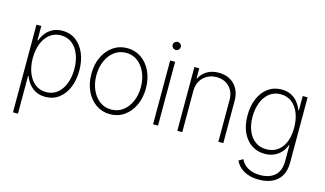

<svg xmlns="http://www.w3.org/2000/svg" viewBox="-102 -1040 2689 1587"><g transform="rotate(15 1242.5 -247.0)"><path d="M82.5 204.1V-545.9H124V-423.8H129.4Q141.6 -459 165.3 -488.5Q189 -518.1 223.9 -535.6Q258.8 -553.2 305.7 -553.2Q371.1 -553.2 419.9 -517.1Q468.8 -481 495.8 -417.2Q522.9 -353.5 522.9 -271.5Q522.9 -189 496.1 -125Q469.2 -61 420.4 -24.7Q371.6 11.7 306.2 11.7Q259.3 11.7 224.4 -6.3Q189.5 -24.4 165.8 -54.2Q142.1 -84 129.4 -119.1H125V204.1ZM302.2 -28.3Q358.4 -28.3 397.9 -60.5Q437.5 -92.8 458.7 -147.9Q480 -203.1 480 -272Q480 -340.3 459 -395Q438 -449.7 398.2 -481.4Q358.4 -513.2 302.2 -513.2Q247.1 -513.2 207.3 -481.9Q167.5 -450.7 146 -396Q124.5 -341.3 124.5 -272Q124.5 -202.1 146 -147Q167.5 -91.8 207.3 -60.1Q247.1 -28.3 302.2 -28.3Z M859.4 11.7Q792 11.7 739.3 -24.9Q686.5 -61.5 656.2 -125.2Q626 -189 626 -271Q626 -353 656.2 -416.7Q686.5 -480.5 739.3 -516.8Q792 -553.2 859.4 -553.2Q926.8 -553.2 979.5 -516.8Q1032.2 -480.5 1062.5 -416.5Q1092.8 -352.5 1092.8 -271Q1092.8 -189 1062.5 -125.2Q1032.2 -61.5 979.7 -24.9Q927.2 11.7 859.4 11.7ZM859.4 -28.3Q917 -28.3 959.7 -60.8Q1002.4 -93.3 1026.1 -148.2Q1049.8 -203.1 1049.8 -271Q1049.8 -338.4 1025.9 -393.3Q1002 -448.2 959.5 -480.7Q917 -513.2 859.4 -513.2Q802.7 -513.2 759.8 -480.7Q716.8 -448.2 692.9 -393.3Q668.9 -338.4 668.9 -271Q668.9 -203.1 692.9 -148.2Q716.8 -93.3 759.5 -60.8Q802.2 -28.3 859.4 -28.3Z M1226.6 0V-545.9H1269V0ZM1248 -642.1Q1233.4 -642.1 1223.1 -652.3Q1212.9 -662.6 1212.9 -676.3Q1212.9 -690.4 1223.1 -700.4Q1233.4 -710.4 1247.6 -710.4Q1262.2 -710.4 1272.5 -700.4Q1282.7 -690.4 1282.7 -676.3Q1282.7 -662.6 1272.5 -652.3Q1262.2 -642.1 1248 -642.1Z M1476.6 -353.5V0H1434.1V-545.9H1475.6V-459.5H1480Q1499.5 -501.5 1541.7 -527.1Q1584 -552.7 1642.1 -552.7Q1697.3 -552.7 1739 -529.5Q1780.8 -506.3 1804.2 -463.1Q1827.6 -419.9 1827.6 -359.9V0H1785.2V-357.9Q1785.2 -427.7 1743.4 -470.2Q1701.7 -512.7 1633.8 -512.7Q1588.9 -512.7 1553.2 -492.7Q1517.6 -472.7 1497.1 -437Q1476.6 -401.4 1476.6 -353.5Z M2189 215.8Q2112.3 215.8 2060.3 186.5Q2008.3 157.2 1985.8 106.4L2022 85Q2034.2 111.3 2056.6 132.1Q2079.1 152.8 2112.1 164.6Q2145 176.3 2189 176.3Q2267.6 176.3 2313.7 135.5Q2359.9 94.7 2359.9 11.2V-124.5H2355.5Q2343.3 -89.4 2318.6 -61.8Q2293.9 -34.2 2259 -18.6Q2224.1 -2.9 2179.2 -2.9Q2114.7 -2.9 2065.7 -36.4Q2016.6 -69.8 1989 -130.4Q1961.4 -190.9 1961.4 -272.9Q1961.4 -355 1988.5 -418.2Q2015.6 -481.4 2064.9 -517.3Q2114.3 -553.2 2180.2 -553.2Q2227.1 -553.2 2261.7 -535.6Q2296.4 -518.1 2319.8 -488.5Q2343.3 -459 2356 -423.8H2360.8V-545.9H2402.8V13.2Q2402.8 81.1 2376 126.2Q2349.1 171.4 2300.8 193.6Q2252.4 215.8 2189 215.8ZM2183.1 -43Q2265.1 -43 2312.7 -104.7Q2360.4 -166.5 2360.4 -273.4Q2360.4 -342.3 2339.4 -396.5Q2318.4 -450.7 2278.8 -481.9Q2239.3 -513.2 2183.1 -513.2Q2127 -513.2 2086.9 -481.4Q2046.9 -449.7 2025.6 -395.3Q2004.4 -340.8 2004.4 -273.4Q2004.4 -205.6 2025.9 -153.6Q2047.4 -101.6 2087.4 -72.3Q2127.4 -43 2183.1 -43Z"/></g></svg>

Font: Inter Tight ExtraLight
Style: Regular
Weight: 250
Designer: Rasmus Andersson
Foundry: rsms
Version: Version 3.004